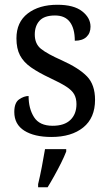

<svg xmlns="http://www.w3.org/2000/svg" viewBox="-20 -565 458 806"><path d="M196 10Q124 10 82 -16.5Q40 -43 40 -95Q40 -134 60.5 -148Q81 -162 100 -162Q100 -109 123 -73Q146 -37 201 -37Q250 -37 275.5 -61.5Q301 -86 301 -128Q301 -152 291.5 -169Q282 -186 258 -201.5Q234 -217 191 -237Q142 -260 110.5 -282Q79 -304 64 -332.5Q49 -361 49 -404Q49 -472 96.5 -508.5Q144 -545 221 -545Q290 -545 325 -517.5Q360 -490 360 -453Q360 -426 343 -410Q326 -394 294 -394Q294 -445 273.5 -472.5Q253 -500 211 -500Q166 -500 146 -478Q126 -456 126 -420Q126 -381 152 -360Q178 -339 239 -312Q312 -279 345.5 -244Q379 -209 379 -146Q379 -70 329.5 -30Q280 10 196 10ZM140 208Q148 175 155.5 136Q163 97 169 61H258V71Q250 92 236.5 119Q223 146 208 173Q193 200 180 221H140Z"/></svg>

Font: Noto Serif SemiCondensed
Style: Regular
Weight: 400
Width: 4
Designer: Monotype Design Team
Foundry: Monotype Imaging Inc.
Version: Version 2.013